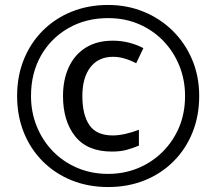

<svg xmlns="http://www.w3.org/2000/svg" viewBox="-20 -744 872 774"><path d="M416 10Q336 10 269 -17Q202 -44 152.5 -93.5Q103 -143 76 -210Q49 -277 49 -357Q49 -437 76 -504Q103 -571 152.5 -620.5Q202 -670 269 -697Q336 -724 416 -724Q492 -724 558.5 -697Q625 -670 675.5 -620.5Q726 -571 754.5 -504Q783 -437 783 -357Q783 -277 756 -210Q729 -143 679.5 -93.5Q630 -44 563 -17Q496 10 416 10ZM416 -43Q480 -43 536 -66Q592 -89 635 -131.5Q678 -174 702 -231Q726 -288 726 -357Q726 -422 703 -479Q680 -536 638.5 -579Q597 -622 540.5 -646.5Q484 -671 416 -671Q326 -671 255.5 -630.5Q185 -590 145 -519.5Q105 -449 105 -357Q105 -292 128 -235Q151 -178 192.5 -135Q234 -92 291 -67.5Q348 -43 416 -43ZM431 -133Q332 -133 283 -194.5Q234 -256 234 -357Q234 -422 257 -472.5Q280 -523 325 -551.5Q370 -580 435 -580Q500 -580 558 -550L529 -489Q479 -515 436 -515Q377 -515 344.5 -473Q312 -431 312 -357Q312 -281 340.5 -239.5Q369 -198 435 -198Q458 -198 486.5 -204.5Q515 -211 540 -221V-157Q516 -147 491 -140Q466 -133 431 -133Z"/></svg>

Font: Noto Sans Warang Citi
Style: Regular
Weight: 400
Designer: Mangu Purty
Foundry: Mangu Purty
Version: Version 3.002; ttfautohint (v1.8.4.7-5d5b)